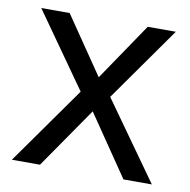

<svg xmlns="http://www.w3.org/2000/svg" viewBox="-66 -601 660 666"><g transform="rotate(10 264.5 -268.0)"><path d="M212 -274 27 -536H127L265 -334L402 -536H501L316 -274L511 0H411L265 -214L117 0H18Z"/></g></svg>

Font: Noto Sans Carian
Style: Regular
Weight: 400
Designer: Monotype Design Team
Foundry: Monotype Imaging Inc.
Version: Version 2.002; ttfautohint (v1.8.4.7-5d5b)